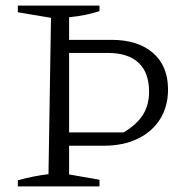

<svg xmlns="http://www.w3.org/2000/svg" viewBox="-20 -669 671 689"><path d="M44 0V-22Q73 -30 100.5 -35.5Q128 -41 154 -44L163 -605L44 -625V-649H337V-629Q313 -621 285 -615.5Q257 -610 228 -607V-43L337 -24V0ZM193 -146V-194H424Q472 -223 493.5 -258Q515 -293 515 -340Q515 -408 477.5 -443.5Q440 -479 367 -479H193V-526H380Q475 -526 529 -479Q583 -432 583 -348Q583 -287 554.5 -241.5Q526 -196 474 -171Q422 -146 352 -146Z"/></svg>

Font: Piazzolla 24pt Light
Style: Regular
Weight: 300
Designer: Juan Pablo del Peral
Foundry: Huerta Tipografica
Version: Version 2.005